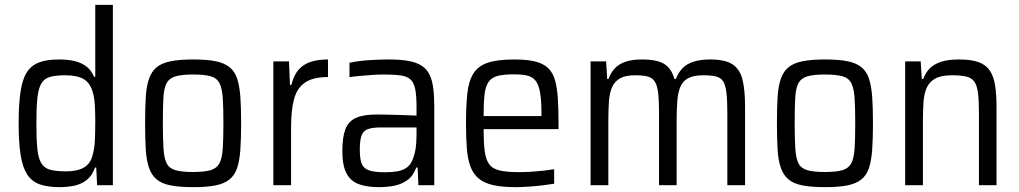

<svg xmlns="http://www.w3.org/2000/svg" viewBox="-20 -763 4200 791"><path d="M224.4 8Q175 8 142.4 -4Q109.8 -16.1 91.4 -45.1Q72.9 -74.2 64.9 -125.1Q56.8 -176.1 56.8 -254.5Q56.8 -332.8 64.4 -384.3Q71.9 -435.8 90.4 -464.9Q108.8 -493.9 141.4 -506Q173.9 -518 223.4 -518Q260.4 -518 288.4 -511.1Q316.4 -504.2 336.4 -488.8Q356.3 -473.4 367.4 -446.6H372.5V-743H445V0H380L376.5 -72.8H371.4Q360.4 -40.2 338.3 -22.3Q316.1 -4.5 287.1 1.8Q258.1 8 224.4 8ZM252.5 -57.1Q297.5 -57.1 323.9 -71.8Q350.2 -86.5 359.6 -117.4Q368.5 -145.3 370.5 -178.5Q372.5 -211.6 372.5 -263Q372.5 -302.5 370.5 -333Q368.5 -363.5 362 -383.7Q351.3 -421.5 324.7 -437.2Q298 -452.9 249.1 -452.9Q210.8 -452.9 187 -446.5Q163.2 -440.1 151 -420.4Q138.7 -400.7 134.3 -361.2Q129.9 -321.8 129.9 -255Q129.9 -188.8 134 -149Q138.2 -109.3 150.7 -89.6Q163.2 -69.9 187.4 -63.5Q211.7 -57.1 252.5 -57.1Z M776.5 8Q720.3 8 683.7 1Q647 -6.1 626 -23.4Q604.9 -40.7 594.2 -70.7Q583.4 -100.7 580.6 -145.9Q577.8 -191.2 577.8 -255.1Q577.8 -319 580.6 -364.2Q583.4 -409.4 594.2 -439.4Q604.9 -469.4 626 -486.4Q647 -503.5 683.7 -510.7Q720.3 -518 776.5 -518Q831.5 -518 867.4 -511Q903.3 -504 925.1 -486.7Q946.9 -469.4 956.9 -439.4Q966.9 -409.4 970.2 -364.2Q973.4 -319 973.4 -255.1Q973.4 -191.2 970.2 -145.9Q966.9 -100.7 956.9 -70.7Q946.9 -40.7 925.1 -23.4Q903.3 -6.1 867.4 1Q831.5 8 776.5 8ZM774.9 -54.4Q822 -54.4 847.2 -61.8Q872.5 -69.2 883.7 -89.6Q895 -110.1 897.7 -150.2Q900.4 -190.2 900.4 -255.1Q900.4 -319.4 897.7 -359.4Q895 -399.4 884.2 -420.4Q873.5 -441.4 847.7 -448.7Q822 -456.1 775.4 -456.1Q729.8 -456.1 703.8 -448.7Q677.8 -441.4 666.5 -420.4Q655.3 -399.4 653.1 -359.4Q650.9 -319.4 650.9 -254.5Q650.9 -190.2 653.6 -150.2Q656.3 -110.1 666.8 -89.6Q677.4 -69.2 703.3 -61.8Q729.3 -54.4 774.9 -54.4Z M1106.1 0V-510H1170.6L1174.6 -413.2H1180.3Q1190.8 -454.9 1211.7 -477.5Q1232.6 -500.1 1262.5 -509Q1292.4 -518 1331.3 -518V-445.6Q1270.6 -445.6 1237.4 -423.4Q1204.3 -401.2 1191.7 -355.8Q1179.2 -310.4 1179.2 -239.4V0Z M1541.4 8Q1490.2 8 1456.7 -4.9Q1423.2 -17.8 1406.8 -50.1Q1390.4 -82.4 1390.4 -140.2Q1390.4 -197.8 1402.9 -230.7Q1415.5 -263.5 1446.3 -277.3Q1477.1 -291.2 1531.7 -291.2Q1543.6 -291.2 1562 -290.9Q1580.5 -290.7 1604.2 -290Q1627.8 -289.2 1651.5 -288.5Q1675.2 -287.7 1696 -286.7V-321.8Q1696 -369.1 1690.6 -395.9Q1685.1 -422.7 1671 -435.7Q1656.9 -448.7 1629.7 -452.4Q1602.4 -456.1 1558.9 -456.1Q1540 -456.1 1514.9 -454.4Q1489.8 -452.7 1464.8 -450.4Q1439.8 -448.2 1419.8 -445.3V-504.4Q1455.7 -512 1497 -515Q1538.4 -518 1582.3 -518Q1630.1 -518 1663.3 -511.9Q1696.4 -505.8 1717.2 -492.2Q1738.1 -478.6 1749.3 -456Q1760.6 -433.4 1764.8 -400.3Q1769.1 -367.3 1769.1 -322.9V0H1703.6L1700.6 -72.8H1694.9Q1682.9 -38.7 1658.5 -21.1Q1634.1 -3.5 1603.8 2.3Q1573.5 8 1541.4 8ZM1566.3 -53.3Q1593.3 -53.3 1615 -56.8Q1636.7 -60.3 1653 -70.8Q1669.4 -81.4 1677.7 -100.3Q1687.6 -122.7 1691.8 -148.2Q1696 -173.6 1696 -207.3V-238H1550.4Q1514.6 -238 1495.5 -231Q1476.5 -224.1 1469.4 -204.5Q1462.3 -184.8 1462.3 -145.6Q1462.3 -107.8 1470.4 -88.1Q1478.5 -68.5 1501 -60.9Q1523.6 -53.3 1566.3 -53.3Z M2103.2 8Q2047.8 8 2010.9 -0.6Q1973.9 -9.2 1951.8 -27.8Q1929.8 -46.3 1918.3 -76.6Q1906.8 -106.9 1903.3 -151.1Q1899.8 -195.3 1899.8 -254Q1899.8 -326.8 1905.2 -377.3Q1910.5 -427.8 1929.8 -459.4Q1949.2 -490.9 1989.2 -504.5Q2029.3 -518 2099.7 -518Q2152.5 -518 2185.9 -509.4Q2219.3 -500.8 2238.7 -482Q2258 -463.1 2266.7 -432.1Q2275.5 -401 2278.2 -356.8Q2281 -312.7 2281 -255.5V-231H1972.3Q1972.3 -176.4 1976.8 -141.2Q1981.3 -106.1 1995.1 -86.8Q2009 -67.5 2038.5 -60.7Q2067.9 -53.9 2118 -53.9Q2140.3 -53.9 2165.4 -55.3Q2190.4 -56.8 2215.9 -59.5Q2241.3 -62.3 2263 -65.7V-6.1Q2244.9 -3.1 2218.1 0.2Q2191.3 3.5 2161.2 5.7Q2131.2 8 2103.2 8ZM2210.7 -266.3V-294.4Q2210.7 -349.1 2205 -381.4Q2199.4 -413.7 2186.9 -430Q2174.4 -446.3 2152.3 -451.5Q2130.2 -456.7 2097.3 -456.7Q2055.7 -456.7 2031 -450.5Q2006.3 -444.4 1993.3 -426.2Q1980.3 -408 1976.3 -374.1Q1972.3 -340.2 1972.3 -284.8H2229.7Z M2413.1 0V-510H2477.1L2481.6 -437.6H2486.7Q2495.9 -462.6 2512.2 -480.7Q2528.6 -498.8 2556.2 -508.4Q2583.8 -518 2624.7 -518Q2686.8 -518 2716.6 -499.4Q2746.5 -480.7 2758.5 -437.6H2764.6Q2773.8 -462.5 2790.8 -480.9Q2807.8 -499.3 2836.7 -508.6Q2865.6 -518 2905.6 -518Q2967.8 -518 2998.2 -497.7Q3028.5 -477.4 3039 -434.9Q3049.5 -392.5 3049.5 -323.8V0H2976.5V-296.5Q2976.5 -349.8 2972.8 -380.9Q2969.1 -411.9 2959.4 -427.5Q2949.6 -443 2929.9 -447.9Q2910.3 -452.9 2877.9 -452.9Q2838.4 -452.9 2815.8 -441.2Q2793.3 -429.5 2783.2 -405.9Q2773.1 -382.4 2770.4 -347.3Q2767.6 -312.3 2767.6 -264.5V0H2695.1V-296.5Q2695.1 -349.3 2691.4 -380.3Q2687.7 -411.4 2677.4 -427.2Q2667.2 -443 2647.8 -447.9Q2628.4 -452.9 2596.5 -452.9Q2557.4 -452.9 2534.9 -440.5Q2512.4 -428.1 2501.8 -404.3Q2491.2 -380.6 2488.7 -345.5Q2486.2 -310.5 2486.2 -264.5V0Z M3379.5 8Q3323.3 8 3286.7 1Q3250 -6.1 3229 -23.4Q3207.9 -40.7 3197.2 -70.7Q3186.4 -100.7 3183.6 -145.9Q3180.8 -191.2 3180.8 -255.1Q3180.8 -319 3183.6 -364.2Q3186.4 -409.4 3197.2 -439.4Q3207.9 -469.4 3229 -486.4Q3250 -503.5 3286.7 -510.7Q3323.3 -518 3379.5 -518Q3434.5 -518 3470.4 -511Q3506.3 -504 3528.1 -486.7Q3549.9 -469.4 3559.9 -439.4Q3569.9 -409.4 3573.2 -364.2Q3576.4 -319 3576.4 -255.1Q3576.4 -191.2 3573.2 -145.9Q3569.9 -100.7 3559.9 -70.7Q3549.9 -40.7 3528.1 -23.4Q3506.3 -6.1 3470.4 1Q3434.5 8 3379.5 8ZM3377.9 -54.4Q3425 -54.4 3450.2 -61.8Q3475.5 -69.2 3486.7 -89.6Q3498 -110.1 3500.7 -150.2Q3503.4 -190.2 3503.4 -255.1Q3503.4 -319.4 3500.7 -359.4Q3498 -399.4 3487.2 -420.4Q3476.5 -441.4 3450.7 -448.7Q3425 -456.1 3378.4 -456.1Q3332.8 -456.1 3306.8 -448.7Q3280.8 -441.4 3269.5 -420.4Q3258.3 -399.4 3256.1 -359.4Q3253.9 -319.4 3253.9 -254.5Q3253.9 -190.2 3256.6 -150.2Q3259.3 -110.1 3269.8 -89.6Q3280.4 -69.2 3306.3 -61.8Q3332.3 -54.4 3377.9 -54.4Z M3709.1 0V-510H3773.1L3777.6 -437.6H3783.3Q3792.9 -463.2 3810.2 -481Q3827.5 -498.8 3857.1 -508.4Q3886.6 -518 3931.4 -518Q3981.6 -518 4012.2 -506.7Q4042.8 -495.4 4058.4 -471.3Q4074.1 -447.3 4079.8 -410.1Q4085.5 -372.9 4085.5 -321.1V0H4013V-296.5Q4013 -348.7 4009.1 -379.8Q4005.2 -410.8 3994 -426.7Q3982.7 -442.5 3960.4 -447.7Q3938 -452.9 3902.2 -452.9Q3858.2 -452.9 3833.8 -439.7Q3809.3 -426.5 3798.2 -402.2Q3787.2 -377.9 3784.7 -343.1Q3782.2 -308.3 3782.2 -264.5V0Z"/></svg>

Font: Saira Thin SemiCondensed
Style: Regular
Weight: 100
Width: 4
Version: Version 1.101